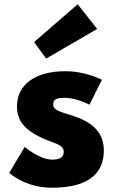

<svg xmlns="http://www.w3.org/2000/svg" viewBox="-20 -860 532 895"><path d="M139 -664 195 -587 433 -725 342 -840ZM283 -528C148 -528 59 -468 59 -363C59 -286 111 -250 163 -223C221 -193 277 -190 277 -153C277 -119 247 -116 222 -116C165 -116 95 -175 95 -175L23 -54C23 -54 97 15 221 15C326 15 464 -9 464 -160C464 -265 376 -303 308 -324C264 -338 228 -346 228 -373C228 -397 244 -404 283 -404C337 -404 397 -372 397 -372L455 -488C455 -488 382 -528 283 -528Z"/></svg>

Font: Hussar Techniczny
Style: Bold 
Weight: 700
Foundry: Cannot Into Space Fonts
Version: Version 0.77